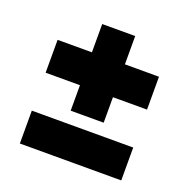

<svg xmlns="http://www.w3.org/2000/svg" viewBox="-101 -632 718 729"><g transform="rotate(20 258.0 -267.5)"><path d="M325.2 -184.1H191.9V-287.1H53.2V-419.9H191.9V-534.2H325.2V-419.9H462.9V-287.1H325.2ZM462.9 -133.8V-1H53.2V-133.8Z"/></g></svg>

Font: Righteous
Style: Regular
Weight: 400
Version: Version 1.000